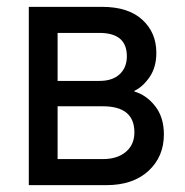

<svg xmlns="http://www.w3.org/2000/svg" viewBox="-20 -540 540 560"><path d="M64 0V-520H278Q354 -520 395 -482.5Q436 -445 436 -386Q436 -344 416.5 -315.5Q397 -287 372 -275V-273Q407 -263 432.5 -230.5Q458 -198 458 -148Q458 -83 413 -41.5Q368 0 290 0ZM270 -444H148V-304H270Q308 -304 329 -323.5Q350 -343 350 -376Q350 -444 270 -444ZM280 -230H148V-76H280Q322 -76 347 -97Q372 -118 372 -154Q372 -230 280 -230Z"/></svg>

Font: Liter
Style: Regular
Weight: 400
Designer: Anton Skugarov
Foundry: skugi
Version: Version 1.004; ttfautohint (v1.8.4.7-5d5b)